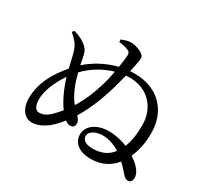

<svg xmlns="http://www.w3.org/2000/svg" viewBox="-154 -1001 1309 1227"><g transform="rotate(30 500.0 -388.0)"><path d="M492 -562C485 -524 476 -485 466 -453C448 -391 420 -318 377 -249C333 -303 308 -373 291 -441C342 -495 413 -540 492 -562ZM139 -659 126 -645C159 -615 180 -596 194 -560C205 -532 212 -493 227 -432C157 -350 100 -256 100 -139C100 -73 134 -15 194 -15C242 -15 290 -44 328 -80C346 -97 362 -116 378 -136C392 -125 406 -119 418 -120C439 -121 448 -135 448 -154C448 -170 437 -186 423 -200C474 -283 511 -378 540 -479C549 -511 558 -544 566 -576L597 -577C726 -576 815 -485 815 -353C815 -282 806 -231 788 -186C749 -202 701 -214 648 -214C568 -214 499 -172 499 -103C499 -49 542 -2 636 -2C717 -2 776 -37 814 -85C838 -63 857 -41 874 -21C889 -6 897 0 913 0C928 0 941 -14 941 -38C941 -69 917 -109 853 -151C878 -207 890 -266 890 -339C890 -494 790 -615 609 -615L575 -614C584 -656 591 -691 593 -706C596 -729 590 -738 575 -749C556 -763 522 -774 496 -776C474 -777 446 -770 420 -758L422 -740C447 -738 471 -733 487 -726C504 -719 511 -711 510 -691C508 -667 505 -635 499 -602C409 -580 332 -534 280 -487L271 -534C263 -578 253 -595 230 -614C208 -632 181 -647 139 -659ZM757 -131C726 -89 681 -65 612 -65C556 -65 535 -89 535 -114C535 -148 581 -171 630 -171C670 -171 714 -158 757 -131ZM332 -185C318 -168 303 -151 287 -135C255 -103 228 -93 202 -93C178 -93 160 -116 160 -168C160 -224 185 -297 241 -379C264 -302 297 -234 332 -185Z"/></g></svg>

Font: Noto Serif HK Medium
Style: Regular
Weight: 500
Designer: Ryoko NISHIZUKA 西塚涼子 (kana & ideographs); Frank Grießhammer (Latin, Greek & Cyrillic); Wenlong ZHANG 张文龙 (bopomofo); San
Foundry: Adobe
Version: Version 2.001;hotconv 1.1.0;makeotfexe 2.6.0